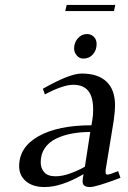

<svg xmlns="http://www.w3.org/2000/svg" viewBox="-20 -756 524 783"><path d="M58.1 -78.1Q58.1 -156.2 137.5 -200.7Q216.8 -245.1 353 -245.1L356.9 -269Q359.9 -283.7 359.9 -309.1Q359.9 -360.8 339.8 -385.5Q319.8 -410.2 278.8 -410.2Q237.3 -410.2 163.1 -371.1L154.8 -394Q263.7 -456.1 313 -456.1Q379.4 -456.1 414.3 -423.1Q449.2 -390.1 449.2 -325.2Q449.2 -304.7 443.8 -264.2L411.1 -64.9Q408.2 -43.9 418 -43.9Q427.2 -43.9 461.9 -58.1L471.2 -30.8Q371.6 6.8 347.2 6.8Q316.9 6.8 316.9 -15.1Q316.9 -25.4 318.8 -35.2L320.8 -45.9Q230.5 6.8 162.1 6.8Q113.8 6.8 85.9 -16.8Q58.1 -40.5 58.1 -78.1ZM146 -94.2Q146 -70.3 160.2 -53.7Q174.3 -37.1 207 -37.1Q234.9 -37.1 268.6 -49.6Q302.2 -62 326.2 -76.2L348.1 -217.8Q306.6 -217.8 271.2 -210.9Q235.8 -204.1 207.3 -189.9Q178.7 -175.8 162.4 -151.4Q146 -127 146 -94.2ZM246.1 -710.9 252 -735.8H450.2L444.8 -710.9ZM282.2 -558.1Q282.2 -582 297.4 -599.6Q312.5 -617.2 335 -617.2Q351.1 -617.2 362.5 -606.2Q374 -595.2 374 -576.2Q374 -551.3 358.9 -534.2Q343.8 -517.1 319.8 -517.1Q303.7 -517.1 293 -529.8Q282.2 -542.5 282.2 -558.1Z"/></svg>

Font: Dehuti Alt
Style: Bold-Italic
Weight: 700
Version: Version 1.2